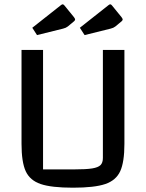

<svg xmlns="http://www.w3.org/2000/svg" viewBox="-20 -857 678 892"><path d="M80 0ZM80 -189V-625H180V-70H324Q380 -70 408 -74.5Q436 -79 447 -90Q458 -101 458 -123V-625H558V-189Q558 -104 538.5 -61.5Q519 -19 469 -2Q419 15 319 15Q219 15 169 -2Q119 -19 99.5 -61.5Q80 -104 80 -189ZM130 -728 263 -833Q268 -837 271 -837Q275 -837 279 -832L323 -778Q329 -770 329 -767Q329 -763 325 -759L295 -734Q286 -727 273 -724L152 -694ZM351 -728 484 -833Q489 -837 492 -837Q496 -837 500 -832L544 -778Q550 -770 550 -767Q550 -763 546 -759L516 -734Q507 -727 494 -724L373 -694Z"/></svg>

Font: Changa
Style: Regular
Weight: 400
Designer: Eduardo Rodriguez Tunni
Foundry: Eduardo Rodriguez Tunni
Version: Version 2.002; ttfautohint (v1.5.10-5e6f)